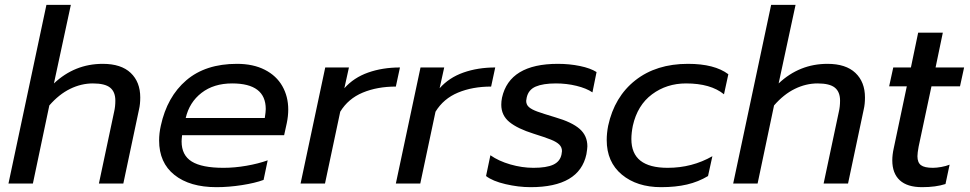

<svg xmlns="http://www.w3.org/2000/svg" viewBox="-20 -759 4011 794"><path d="M172 -739H273L203 -414Q289 -495 405 -495Q481 -495 520.5 -457.5Q560 -420 560 -356Q560 -328 555 -307L490 0H389L452 -297Q457 -318 457 -343Q457 -379 435.5 -396.5Q414 -414 364 -414Q316 -414 270 -391.5Q224 -369 184 -323L116 0H15Z M638 -178Q638 -208 645 -239Q671 -359 750.5 -427Q830 -495 960 -495Q1027 -495 1075 -470.5Q1123 -446 1147.5 -403Q1172 -360 1172 -306Q1172 -279 1166 -250L1155 -200H733Q731 -182 731 -174Q731 -117 773 -91Q815 -65 904 -65Q950 -65 999 -73.5Q1048 -82 1087 -96L1070 -15Q1035 -2 980.5 6.5Q926 15 875 15Q765 15 701.5 -35.5Q638 -86 638 -178ZM1075 -271Q1079 -297 1079 -308Q1079 -414 940 -414Q864 -414 813.5 -375Q763 -336 748 -271Z M1325 -480H1423L1404 -394Q1443 -438 1502.5 -459Q1562 -480 1634 -480L1617 -401Q1540 -401 1480 -376Q1420 -351 1387 -297L1324 0H1223Z M1719 -480H1817L1798 -394Q1837 -438 1896.5 -459Q1956 -480 2028 -480L2011 -401Q1934 -401 1874 -376Q1814 -351 1781 -297L1718 0H1617Z M1990 -31 2008 -117Q2042 -93 2090.5 -79Q2139 -65 2186 -65Q2240 -65 2268 -78Q2296 -91 2302 -120Q2304 -130 2304 -134Q2304 -150 2293 -161Q2282 -172 2258.5 -181.5Q2235 -191 2187 -206Q2120 -227 2086.5 -254.5Q2053 -282 2053 -326Q2053 -340 2056 -355Q2087 -495 2287 -495Q2335 -495 2378.5 -486Q2422 -477 2447 -461L2430 -377Q2405 -394 2364 -404Q2323 -414 2279 -414Q2226 -414 2195.5 -401Q2165 -388 2158 -355Q2156 -345 2156 -342Q2156 -326 2167.5 -316Q2179 -306 2202.5 -297.5Q2226 -289 2276 -274Q2345 -254 2377 -226Q2409 -198 2409 -154Q2409 -145 2405 -121Q2376 15 2174 15Q2124 15 2070.5 2.5Q2017 -10 1990 -31Z M2489 -180Q2489 -208 2495 -239Q2521 -359 2607.5 -427Q2694 -495 2825 -495Q2935 -495 2992 -452L2974 -369Q2919 -414 2817 -414Q2737 -414 2676.5 -369Q2616 -324 2597 -239Q2591 -209 2591 -184Q2591 -124 2628.5 -94.5Q2666 -65 2741 -65Q2842 -65 2926 -113L2908 -31Q2868 -7 2821 4Q2774 15 2714 15Q2614 15 2551.5 -37Q2489 -89 2489 -180Z M3169 -739H3270L3200 -414Q3286 -495 3402 -495Q3478 -495 3517.5 -457.5Q3557 -420 3557 -356Q3557 -328 3552 -307L3487 0H3386L3449 -297Q3454 -318 3454 -343Q3454 -379 3432.5 -396.5Q3411 -414 3361 -414Q3313 -414 3267 -391.5Q3221 -369 3181 -323L3113 0H3012Z M3670 -96Q3670 -119 3676 -146L3730 -402H3657L3674 -480H3747L3777 -624H3879L3849 -480H3967L3950 -402H3832L3779 -153Q3774 -126 3774 -113Q3774 -87 3788.5 -76Q3803 -65 3838 -65Q3853 -65 3872.5 -68.5Q3892 -72 3907 -78L3890 2Q3850 15 3793 15Q3732 15 3701 -13.5Q3670 -42 3670 -96Z"/></svg>

Font: Prompt
Style: Italic
Weight: 400
Italic angle: -12°
Designer: Katatrad Team
Foundry: CadsonDemak
Version: Version 1.001